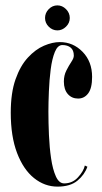

<svg xmlns="http://www.w3.org/2000/svg" viewBox="-20 -683 378 714"><path d="M194 11Q146 11 106.5 -20.8Q67 -52.5 43.5 -114Q20 -175.5 20 -264Q20 -338 37.8 -388.2Q55.5 -438.5 83.8 -469Q112 -499.5 143.5 -513Q175 -526.5 202.5 -526.5Q252 -526.5 287.2 -490.2Q322.5 -454 322.5 -397Q322.5 -355 308 -335.8Q293.5 -316.5 270.5 -316.5Q247 -316.5 232.2 -333.2Q217.5 -350 217.5 -380Q217.5 -402.5 226.8 -420.8Q236 -439 245.2 -452.8Q254.5 -466.5 254.5 -476Q254.5 -496.5 242.8 -506Q231 -515.5 212 -515.5Q194.5 -515.5 184 -489.8Q173.5 -464 168.5 -424.8Q163.5 -385.5 161.8 -343.2Q160 -301 160 -268Q160 -227.5 162 -181.2Q164 -135 170 -94Q176 -53 187.8 -27Q199.5 -1 218.5 -1Q249.5 -1 270.2 -23.8Q291 -46.5 295.5 -67.5L305 -63Q294.5 -33 267.8 -11Q241 11 194 11ZM193.5 -570Q175 -570 161.2 -583.8Q147.5 -597.5 147.5 -616Q147.5 -635 161.2 -649Q175 -663 193.5 -663Q211.5 -663 225.5 -649Q239.5 -635 239.5 -616Q239.5 -597.5 225.5 -583.8Q211.5 -570 193.5 -570Z"/></svg>

Font: Imbue 100pt ExtraBold
Style: Regular
Weight: 800
Designer: Tyler Finck
Foundry: Etcetera Type Company
Version: Version 1.102; ttfautohint (v1.8.3)